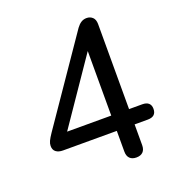

<svg xmlns="http://www.w3.org/2000/svg" viewBox="-130 -819 861 932"><g transform="rotate(-20 300.0 -352.5)"><path d="M417 7Q395 7 383 -5Q371 -17 371 -40V-147H93Q71 -147 57.5 -157Q44 -167 44 -188Q44 -200 50 -213Q56 -226 71 -248L368 -681Q379 -696 391.5 -704Q404 -712 420 -712Q438 -712 450.5 -700.5Q463 -689 463 -665V-226H531Q553 -226 564 -216Q575 -206 575 -187Q575 -167 564 -157Q553 -147 531 -147H463V-40Q463 -17 451 -5Q439 7 417 7ZM371 -226V-596H396L126 -201V-226Z"/></g></svg>

Font: Nunito Medium
Style: Regular
Weight: 500
Designer: Vernon Adams
Foundry: Vernon Adams
Version: Version 3.602